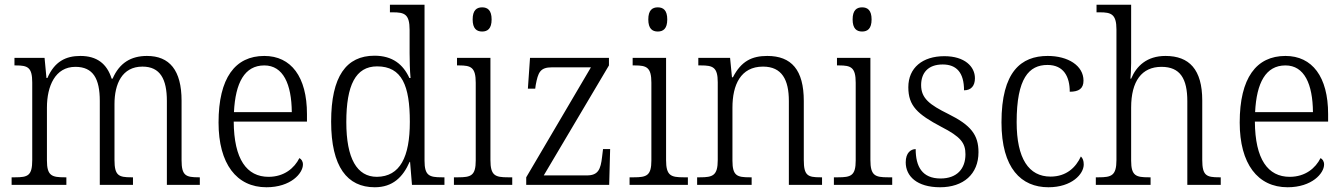

<svg xmlns="http://www.w3.org/2000/svg" viewBox="-20 -780 5671 810"><path d="M29 0H260V-32H253C199 -32 178 -38 178 -103V-326C178 -417 213 -498 298 -498C373 -498 401 -448 401 -354V0H541V-32H534C481 -32 463 -39 463 -105V-341C463 -426 495 -499 581 -499C656 -499 684 -446 684 -354V0H823V-32H818C764 -32 746 -39 746 -104V-355C746 -484 695 -544 600 -544C533 -544 484 -515 455 -448H451C431 -512 388 -544 319 -544C257 -544 210 -520 180 -451H176L168 -536H41V-504H47C97 -504 116 -496 116 -432V-105C116 -39 98 -32 44 -32H29Z M1104 10C1207 10 1258 -49 1258 -86C1258 -100 1251 -109 1243 -113C1222 -71 1179 -34 1113 -34C1021 -34 967 -108 966 -267H1275V-299C1275 -456 1208 -544 1095 -544C972 -544 902 -451 902 -263C902 -89 978 10 1104 10ZM1211 -307H967C973 -431 1012 -504 1095 -504C1175 -504 1210 -425 1211 -307Z M1561 10C1637 10 1680 -33 1708 -97H1710L1718 0H1855V-32H1844C1791 -32 1771 -39 1771 -102V-760H1625V-728H1637C1686 -728 1708 -721 1708 -654V-556C1708 -523 1709 -484 1712 -451H1707C1681 -508 1636 -545 1560 -545C1441 -545 1377 -458 1377 -267C1377 -76 1445 10 1561 10ZM1570 -34C1486 -34 1441 -111 1441 -265C1441 -420 1480 -500 1571 -500C1676 -500 1709 -418 1709 -266C1709 -118 1668 -35 1570 -34Z M2014 -647C2037 -647 2054 -659 2054 -698C2054 -737 2037 -749 2014 -749C1991 -749 1974 -737 1974 -698C1974 -659 1991 -647 2014 -647ZM1895 0H2141V-32H2123C2069 -32 2049 -39 2049 -105V-536H1908V-504H1917C1967 -504 1987 -496 1987 -431V-103C1987 -39 1967 -32 1913 -32H1895Z M2200 0H2550L2554 -151H2524L2520 -118C2514 -66 2504 -40 2456 -40H2274L2549 -504V-536H2216L2207 -406H2238L2240 -421C2250 -474 2258 -496 2309 -496H2473L2200 -32Z M2755 -647C2778 -647 2795 -659 2795 -698C2795 -737 2778 -749 2755 -749C2732 -749 2715 -737 2715 -698C2715 -659 2732 -647 2755 -647ZM2636 0H2882V-32H2864C2810 -32 2790 -39 2790 -105V-536H2649V-504H2658C2708 -504 2728 -496 2728 -431V-103C2728 -39 2708 -32 2654 -32H2636Z M2921 0H3151V-32H3143C3090 -32 3070 -38 3070 -102V-326C3070 -421 3104 -499 3199 -499C3279 -499 3308 -443 3308 -354V0H3448V-32H3441C3388 -32 3371 -39 3371 -105V-354C3371 -485 3319 -544 3217 -544C3152 -544 3107 -522 3072 -454H3068L3060 -536H2926V-504H2937C2987 -504 3008 -497 3008 -433V-105C3008 -39 2987 -32 2933 -32H2921Z M3617 -647C3640 -647 3657 -659 3657 -698C3657 -737 3640 -749 3617 -749C3594 -749 3577 -737 3577 -698C3577 -659 3594 -647 3617 -647ZM3498 0H3744V-32H3726C3672 -32 3652 -39 3652 -105V-536H3511V-504H3520C3570 -504 3590 -496 3590 -431V-103C3590 -39 3570 -32 3516 -32H3498Z M3946 10C4044 10 4108 -45 4108 -138C4108 -211 4076 -252 3981 -299C3902 -338 3866 -365 3866 -421C3866 -471 3894 -508 3957 -508C4016 -508 4047 -473 4047 -399C4077 -399 4093 -418 4093 -450C4093 -499 4050 -543 3964 -543C3872 -543 3812 -494 3812 -412C3812 -333 3851 -298 3951 -245C4033 -203 4053 -177 4053 -129C4053 -68 4017 -27 3948 -27C3870 -27 3843 -78 3843 -151C3823 -151 3801 -136 3801 -95C3801 -37 3848 10 3946 10Z M4403 10C4502 10 4552 -46 4552 -86C4552 -102 4548 -112 4540 -120C4519 -74 4479 -35 4412 -35C4320 -35 4269 -111 4269 -265C4269 -450 4321 -506 4399 -506C4468 -506 4493 -456 4493 -393C4531 -393 4551 -406 4551 -440C4551 -503 4486 -544 4400 -544C4288 -544 4205 -478 4205 -264C4205 -69 4289 10 4403 10Z M4603 0H4834V-32H4826C4773 -32 4752 -38 4752 -102V-326C4752 -438 4797 -498 4880 -498C4959 -498 4989 -448 4989 -353V0H5130V-32H5123C5070 -32 5052 -39 5052 -105V-356C5052 -487 4997 -544 4897 -544C4818 -544 4774 -501 4752 -448H4749C4750 -456 4752 -488 4752 -514V-760H4606V-728H4620C4667 -728 4690 -721 4690 -656V-105C4690 -39 4669 -32 4615 -32H4603Z M5412 10C5515 10 5566 -49 5566 -86C5566 -100 5559 -109 5551 -113C5530 -71 5487 -34 5421 -34C5329 -34 5275 -108 5274 -267H5583V-299C5583 -456 5516 -544 5403 -544C5280 -544 5210 -451 5210 -263C5210 -89 5286 10 5412 10ZM5519 -307H5275C5281 -431 5320 -504 5403 -504C5483 -504 5518 -425 5519 -307Z"/></svg>

Font: Noto Serif Devanagari SemiCondensed Light
Style: Regular
Weight: 300
Width: 4
Designer: Universal Thirst, Indian Type Foundry and the Monotype Design Team
Foundry: Monotype Imaging Inc.
Version: Version 2.004